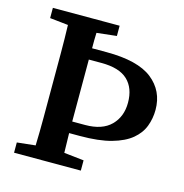

<svg xmlns="http://www.w3.org/2000/svg" viewBox="-100 -757 816 850"><g transform="rotate(15 308.0 -332.0)"><path d="M252 -310Q252 -283 252 -255.5Q252 -228 252 -200H311Q389 -200 429 -240Q469 -280 469 -344Q469 -411 430.5 -447.5Q392 -484 310 -484H252Q252 -452 252 -419.5Q252 -387 252 -355ZM39 0V-47L123 -56Q125 -118 125 -182Q125 -246 125 -310V-353Q125 -416 125 -480Q125 -544 123 -608L39 -617V-664H345V-617L254 -607Q253 -590 253 -572Q253 -554 253 -536H319Q463 -536 529 -484Q595 -432 595 -345Q595 -306 581.5 -270Q568 -234 535 -206.5Q502 -179 445 -163Q388 -147 301 -147H252Q253 -125 253 -102.5Q253 -80 254 -57L345 -47V0Z"/></g></svg>

Font: Source Serif 4 Semibold
Style: Regular
Weight: 600
Designer: Frank Grießhammer
Foundry: Adobe
Version: Version 4.005;hotconv 1.1.0;makeotfexe 2.6.0